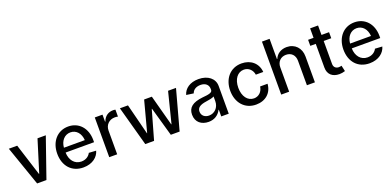

<svg xmlns="http://www.w3.org/2000/svg" viewBox="1 -1598 5066 2479"><g transform="rotate(-20 2534.0 -358.5)"><path d="M536 -546H422L286 -108H282L143 -546H28L218 0H346Z M853 11C980 11 1058 -58 1079 -137L980 -143C965 -111 924 -70 854 -70C760 -70 702 -147 700 -249H1091V-279C1091 -444 989 -554 845 -554C695 -554 593 -436 593 -271C593 -103 693 11 853 11ZM701 -315C708 -408 766 -473 846 -473C927 -473 982 -408 988 -315Z M1209 0H1318V-326C1318 -404 1375 -459 1451 -459C1465 -459 1483 -457 1494 -454V-549C1483 -552 1474 -553 1462 -553C1396 -553 1343 -517 1320 -450H1315V-546H1209Z M1704 0H1825L1938 -398H1942L2055 0H2176L2325 -546H2216L2110 -125H2106L1993 -546H1887L1775 -124H1772L1665 -546H1554Z M2574 11C2652 11 2711 -27 2744 -92H2748V0H2851V-382C2851 -482 2765 -554 2635 -554C2517 -554 2439 -496 2417 -415L2516 -401C2531 -448 2576 -474 2634 -474C2700 -474 2742 -438 2742 -382V-366C2742 -329 2689 -320 2605 -313C2467 -298 2401 -248 2401 -149C2401 -44 2477 11 2574 11ZM2505 -154C2505 -204 2539 -235 2633 -248C2679 -254 2719 -262 2743 -276V-212C2743 -123 2680 -64 2606 -64C2548 -64 2505 -98 2505 -154Z M3226 11C3356 11 3446 -69 3454 -192H3352C3342 -120 3291 -74 3227 -74C3140 -74 3081 -154 3081 -271C3081 -391 3142 -468 3227 -468C3291 -468 3342 -422 3352 -354H3454C3445 -474 3354 -554 3226 -554C3070 -554 2970 -435 2970 -271C2970 -107 3070 11 3226 11Z M3681 -336C3681 -411 3732 -462 3804 -462C3878 -462 3925 -412 3925 -337V0H4035V-356C4035 -472 3958 -553 3846 -553C3768 -553 3708 -514 3682 -450H3677V-728H3572V0H3681Z M4215 -676V-546H4140V-463H4215V-136C4215 -44 4275 9 4370 9C4396 9 4420 5 4449 -4L4431 -84C4421 -81 4406 -78 4393 -78C4353 -78 4324 -103 4324 -146V-463H4428V-546H4324V-676Z M4785 11C4912 11 4990 -58 5011 -137L4912 -143C4897 -111 4856 -70 4786 -70C4692 -70 4634 -147 4632 -249H5023V-279C5023 -444 4921 -554 4777 -554C4627 -554 4525 -436 4525 -271C4525 -103 4625 11 4785 11ZM4633 -315C4640 -408 4698 -473 4778 -473C4859 -473 4914 -408 4920 -315Z"/></g></svg>

Font: Wafeq Medium
Style: Regular
Weight: 500
Designer: Rasmus Andersson & Azza Alameddine
Foundry: Google & TypeTogether
Version: Version 3.000;January 28, 2025;FontCreator 15.0.0.3014 64-bi